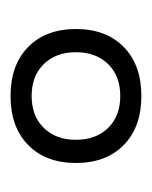

<svg xmlns="http://www.w3.org/2000/svg" viewBox="18 -775 288 364"><g transform="rotate(-90 162.0 -593.0)"><path d="M35 -593Q35 -650 69 -683.5Q103 -717 162 -717Q221 -717 255 -683.5Q289 -650 289 -593Q289 -536 255 -502.5Q221 -469 162 -469Q103 -469 69 -502.5Q35 -536 35 -593ZM245 -593Q245 -631 222.5 -654Q200 -677 162 -677Q124 -677 101.5 -654Q79 -631 79 -593Q79 -555 101.5 -532Q124 -509 162 -509Q200 -509 222.5 -532Q245 -555 245 -593Z"/></g></svg>

Font: KoHo
Style: Regular
Weight: 400
Version: Version 1.000; ttfautohint (v1.6)